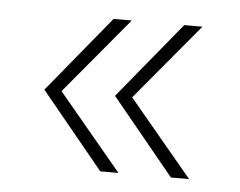

<svg xmlns="http://www.w3.org/2000/svg" viewBox="-34 -424 473 379"><g transform="rotate(5 202.5 -234.0)"><path d="M177 -83 53 -234 177 -385H213L87 -234L213 -83ZM317 -83 193 -234 317 -385H353L227 -234L353 -83Z"/></g></svg>

Font: Marine Company Thin
Style: Regular
Weight: 100
Designer: Rodrigo Fuenzalida
Foundry: fragTYPE
Version: Version 1.000